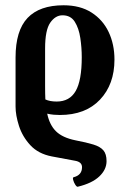

<svg xmlns="http://www.w3.org/2000/svg" viewBox="-20 -445 469 728"><path d="M275 263Q271 264 265.5 255.5Q260 247 257.5 237.5Q255 228 259 227Q291 219 291 189Q291 169 264.5 164.5Q238 160 176 148Q125 138 95 105.5Q65 73 52 32.5Q39 -8 39 -41V-227Q39 -329 84.5 -377Q130 -425 221 -425Q284 -425 327 -397.5Q370 -370 392 -323.5Q414 -277 414 -219Q414 -125 359 -67Q304 -9 207 -9Q196 -9 184 -10Q172 -11 159 -14Q168 29 192.5 53Q217 77 266 87Q308 95 334 103Q360 111 372 125Q384 139 384 166Q384 198 356.5 224Q329 250 275 263ZM151 -119Q151 -89 152 -68Q169 -60 195 -60Q244 -60 267 -100Q290 -140 290 -228Q290 -264 284.5 -301Q279 -338 263.5 -362.5Q248 -387 217 -387Q190 -387 170.5 -359Q151 -331 151 -261Z"/></svg>

Font: Junicode
Style: Bold
Weight: 700
Designer: Peter S. Baker
Version: Version 2.100; ttfautohint (v1.8.4)